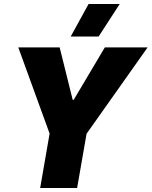

<svg xmlns="http://www.w3.org/2000/svg" viewBox="-20 -936 755 956"><path d="M180 0H364L411 -270L715 -700H502L347 -439H342L277 -700H71L227 -271ZM576 -916H421L332 -754H471Z"/></svg>

Font: Fixel Text 20240404 ExtraBold
Style: Italic
Weight: 800
Width: 4
Italic angle: -10°
Designer: AlfaBravo + MacPaw
Foundry: Kyrylo Tkachov, Marchela Mozhyna, Serhii Makarenko, Maria Weinstein, Zakhar Kryvoshyya
Version: Version 1.211;Glyphs 3.2 (3225)